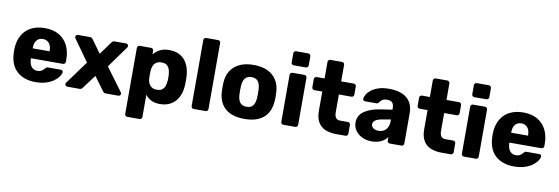

<svg xmlns="http://www.w3.org/2000/svg" viewBox="-63 -1218 5504 1891"><g transform="rotate(10 2689.5 -272.5)"><path d="M299 10Q180.7 10 110.9 -54.1Q41.1 -118.2 38.1 -244.4Q37.8 -251.2 37.8 -261.9Q37.8 -272.5 38.1 -278.8Q41.3 -358 73.6 -414.4Q105.9 -470.8 163.4 -500.4Q220.9 -530 298.4 -530Q385.9 -530 443.6 -494.9Q501.4 -459.9 530.4 -399.7Q559.4 -339.5 559.4 -263.3V-238.9Q559.4 -228.3 551.9 -221Q544.5 -213.8 533.9 -213.8H214.1Q214.1 -213.1 214.1 -211Q214.1 -208.9 214.1 -206.9Q214.9 -177.5 224.2 -153.9Q233.5 -130.2 252.2 -116.3Q271 -102.4 297.7 -102.4Q317.6 -102.4 331.1 -108.5Q344.6 -114.6 353.8 -123.2Q363 -131.9 368 -138Q377 -148.5 382.6 -151Q388.3 -153.5 399.9 -153.5H524Q533.6 -153.5 540.1 -147.7Q546.6 -141.9 545.6 -132.2Q544.6 -115.1 528.9 -90.9Q513.1 -66.6 482.6 -43.5Q452 -20.4 405.9 -5.2Q359.7 10 299 10ZM214.1 -312.9H383.4V-315Q383.4 -347.5 373.4 -371.3Q363.5 -395 344.4 -407.9Q325.2 -420.8 298.4 -420.8Q271.5 -420.8 252.6 -407.9Q233.6 -395 223.9 -371.3Q214.1 -347.5 214.1 -315Z M615.1 0Q605.9 0 599.3 -6.6Q592.6 -13.2 592.6 -22.5Q592.6 -25.2 593.8 -29.4Q595 -33.6 598.1 -38.1L765.4 -267.2L612.8 -481.9Q610.3 -485.8 608.8 -489.6Q607.3 -493.5 607.3 -497.5Q607.3 -506.8 613.9 -513.4Q620.5 -520 629.8 -520H752Q765.1 -520 771.6 -513.8Q778 -507.5 781.4 -502.5L873.9 -374.5L966.4 -502.1Q970.1 -507.1 976.4 -513.6Q982.6 -520 995.8 -520H1112.6Q1121.9 -520 1128.5 -513.4Q1135.1 -506.8 1135.1 -498.1Q1135.1 -493.5 1133.9 -489.6Q1132.7 -485.8 1129.6 -481.9L974.4 -266.7L1143.5 -38.1Q1146.6 -33.6 1147.8 -29.7Q1149 -25.9 1149 -22.5Q1149 -13.2 1142.4 -6.6Q1135.7 0 1126.5 0H998.6Q986.8 0 980.6 -5.6Q974.5 -11.2 970.5 -16.2L870 -152.6L767.6 -16.2Q764.2 -11.9 758.1 -5.9Q752 0 739.5 0Z M1249 190Q1238.4 190 1231.1 182.8Q1223.9 175.5 1223.9 164.9V-494.9Q1223.9 -505.5 1231.1 -512.8Q1238.4 -520 1249 -520H1361.6Q1372.2 -520 1379.5 -512.8Q1386.7 -505.5 1386.7 -494.9V-458.5Q1410.5 -489.4 1448.5 -509.7Q1486.5 -530 1542.2 -530Q1591.9 -530 1630 -514.5Q1668.1 -499 1695.3 -469.1Q1722.5 -439.1 1737.6 -395.9Q1752.7 -352.6 1755 -296.7Q1756 -277.4 1756 -260Q1756 -242.6 1755 -222.6Q1753.4 -169.3 1738.2 -126.3Q1723.1 -83.4 1695.9 -53.1Q1668.7 -22.9 1630.3 -6.4Q1591.9 10 1542.2 10Q1492.7 10 1456.3 -7.4Q1419.9 -24.8 1396.1 -57.1V164.9Q1396.1 175.5 1388.9 182.8Q1381.6 190 1371 190ZM1488.1 -123.6Q1522.1 -123.6 1541.1 -137.7Q1560.1 -151.9 1568.6 -175.7Q1577 -199.6 1579 -228.9Q1581.3 -260 1579 -291.1Q1577 -320.4 1568.6 -344.3Q1560.1 -368.1 1541.1 -382.3Q1522.1 -396.4 1488.1 -396.4Q1455.5 -396.4 1435.5 -381.9Q1415.5 -367.4 1406.5 -344.1Q1397.5 -320.8 1396.1 -294.1Q1395.1 -274.8 1395.1 -256.7Q1395.1 -238.6 1396.1 -218.6Q1397.1 -193.6 1407.1 -172.1Q1417.1 -150.6 1437 -137.1Q1456.9 -123.6 1488.1 -123.6Z M1880 0Q1869.4 0 1862.1 -7.2Q1854.9 -14.5 1854.9 -25.1V-684.9Q1854.9 -695.5 1862.1 -702.8Q1869.4 -710 1880 -710H1998.2Q2008.9 -710 2016.1 -702.8Q2023.4 -695.5 2023.4 -684.9V-25.1Q2023.4 -14.5 2016.1 -7.2Q2008.9 0 1998.2 0Z M2387.2 10Q2302.7 10 2245.2 -16.9Q2187.6 -43.8 2157.1 -94.5Q2126.6 -145.3 2122.8 -214.9Q2121.8 -234.9 2121.8 -260.3Q2121.8 -285.8 2122.8 -305.1Q2126.6 -375.7 2158.7 -426Q2190.8 -476.2 2248.3 -503.1Q2305.9 -530 2387.2 -530Q2468.6 -530 2526.2 -503.1Q2583.7 -476.2 2615.8 -426Q2647.9 -375.7 2651.7 -305.1Q2653.4 -285.8 2653.4 -260.3Q2653.4 -234.9 2651.7 -214.9Q2647.9 -145.3 2617.4 -94.5Q2586.9 -43.8 2529.3 -16.9Q2471.7 10 2387.2 10ZM2387.2 -111.7Q2431.6 -111.7 2452.5 -138.9Q2473.4 -166.1 2475.8 -219.9Q2476.8 -234.9 2476.8 -260Q2476.8 -285.1 2475.8 -300.1Q2473.4 -353 2452.5 -380.6Q2431.6 -408.3 2387.2 -408.3Q2343.5 -408.3 2322.3 -380.6Q2301.1 -353 2298.7 -300.1Q2297.7 -285.1 2297.7 -260Q2297.7 -234.9 2298.7 -219.9Q2301.1 -166.1 2322.3 -138.9Q2343.5 -111.7 2387.2 -111.7Z M2776.6 0Q2766 0 2758.8 -7.2Q2751.5 -14.5 2751.5 -25.1V-494.9Q2751.5 -505.5 2758.8 -512.8Q2766 -520 2776.6 -520H2894.9Q2905.5 -520 2912.7 -512.8Q2920 -505.5 2920 -494.9V-25.1Q2920 -14.5 2912.7 -7.2Q2905.5 0 2894.9 0ZM2775.6 -594.5Q2765 -594.5 2757.8 -601.8Q2750.5 -609 2750.5 -619.6V-709.5Q2750.5 -720.1 2757.8 -727.6Q2765 -735 2775.6 -735H2895.5Q2906.1 -735 2913.6 -727.6Q2921 -720.1 2921 -709.5V-619.6Q2921 -609 2913.6 -601.8Q2906.1 -594.5 2895.5 -594.5Z M3304.4 0Q3239.9 0 3193.3 -20.4Q3146.7 -40.9 3121.9 -84.5Q3097.1 -128.1 3097.1 -197V-388.9H3018.5Q3007.9 -388.9 3000.6 -396.1Q2993.4 -403.4 2993.4 -414V-494.9Q2993.4 -505.5 3000.6 -512.8Q3007.9 -520 3018.5 -520H3097.1V-684.9Q3097.1 -695.5 3104.4 -702.8Q3111.6 -710 3122.2 -710H3238Q3248.6 -710 3255.9 -702.8Q3263.1 -695.5 3263.1 -684.9V-520H3388.4Q3399 -520 3406.2 -512.8Q3413.5 -505.5 3413.5 -494.9V-414Q3413.5 -403.4 3406.2 -396.1Q3399 -388.9 3388.4 -388.9H3263.1V-211Q3263.1 -176.7 3276.2 -157.1Q3289.4 -137.4 3320 -137.4H3397.1Q3407.7 -137.4 3415 -130.1Q3422.2 -122.9 3422.2 -112.2V-25.1Q3422.2 -14.5 3415 -7.2Q3407.7 0 3397.1 0Z M3660.8 10Q3607.1 10 3564.4 -10.6Q3521.8 -31.2 3497.1 -66.3Q3472.4 -101.4 3472.4 -145.2Q3472.4 -216.4 3530.2 -257.7Q3588 -299 3683.5 -314.1L3809 -333V-346.8Q3809 -382.9 3794 -401.8Q3779 -420.8 3739.2 -420.8Q3711 -420.8 3693.7 -409.6Q3676.4 -398.5 3665.6 -379.9Q3656.9 -367.4 3641 -367.4H3528.8Q3518 -367.4 3512.1 -373.6Q3506.1 -379.8 3506.8 -389.4Q3507.4 -406.5 3520.7 -430.3Q3534 -454.1 3561.9 -476.8Q3589.9 -499.5 3633.9 -514.8Q3678 -530 3740.5 -530Q3805.1 -530 3851.1 -514.9Q3897.1 -499.9 3925.8 -473.1Q3954.5 -446.4 3968.2 -409.4Q3981.9 -372.5 3981.9 -329.4V-25.1Q3981.9 -14.5 3974.6 -7.2Q3967.4 0 3956.7 0H3841Q3830.4 0 3823.1 -7.2Q3815.9 -14.5 3815.9 -25.1V-60.3Q3802.6 -41 3780.9 -25.2Q3759.3 -9.4 3729.4 0.3Q3699.6 10 3660.8 10ZM3707.6 -104.2Q3737.4 -104.2 3760.7 -116.7Q3784 -129.2 3797.4 -155.7Q3810.9 -182.2 3810.9 -222.1V-235.5L3725.6 -220.6Q3678.6 -212.8 3657.2 -196.4Q3635.9 -180 3635.9 -157.7Q3635.9 -141 3645.8 -129.1Q3655.7 -117.1 3672.1 -110.7Q3688.5 -104.2 3707.6 -104.2Z M4357.4 0Q4292.9 0 4246.3 -20.4Q4199.7 -40.9 4174.9 -84.5Q4150.1 -128.1 4150.1 -197V-388.9H4071.5Q4060.9 -388.9 4053.6 -396.1Q4046.4 -403.4 4046.4 -414V-494.9Q4046.4 -505.5 4053.6 -512.8Q4060.9 -520 4071.5 -520H4150.1V-684.9Q4150.1 -695.5 4157.4 -702.8Q4164.6 -710 4175.2 -710H4291Q4301.6 -710 4308.9 -702.8Q4316.1 -695.5 4316.1 -684.9V-520H4441.4Q4452 -520 4459.2 -512.8Q4466.5 -505.5 4466.5 -494.9V-414Q4466.5 -403.4 4459.2 -396.1Q4452 -388.9 4441.4 -388.9H4316.1V-211Q4316.1 -176.7 4329.2 -157.1Q4342.4 -137.4 4373 -137.4H4450.1Q4460.7 -137.4 4468 -130.1Q4475.2 -122.9 4475.2 -112.2V-25.1Q4475.2 -14.5 4468 -7.2Q4460.7 0 4450.1 0Z M4582.6 0Q4572 0 4564.8 -7.2Q4557.5 -14.5 4557.5 -25.1V-494.9Q4557.5 -505.5 4564.8 -512.8Q4572 -520 4582.6 -520H4700.9Q4711.5 -520 4718.7 -512.8Q4726 -505.5 4726 -494.9V-25.1Q4726 -14.5 4718.7 -7.2Q4711.5 0 4700.9 0ZM4581.6 -594.5Q4571 -594.5 4563.8 -601.8Q4556.5 -609 4556.5 -619.6V-709.5Q4556.5 -720.1 4563.8 -727.6Q4571 -735 4581.6 -735H4701.5Q4712.1 -735 4719.6 -727.6Q4727 -720.1 4727 -709.5V-619.6Q4727 -609 4719.6 -601.8Q4712.1 -594.5 4701.5 -594.5Z M5084 10Q4965.7 10 4895.9 -54.1Q4826.1 -118.2 4823.1 -244.4Q4822.8 -251.2 4822.8 -261.9Q4822.8 -272.5 4823.1 -278.8Q4826.3 -358 4858.6 -414.4Q4890.9 -470.8 4948.4 -500.4Q5005.9 -530 5083.4 -530Q5170.9 -530 5228.6 -494.9Q5286.4 -459.9 5315.4 -399.7Q5344.4 -339.5 5344.4 -263.3V-238.9Q5344.4 -228.3 5336.9 -221Q5329.5 -213.8 5318.9 -213.8H4999.1Q4999.1 -213.1 4999.1 -211Q4999.1 -208.9 4999.1 -206.9Q4999.9 -177.5 5009.2 -153.9Q5018.5 -130.2 5037.2 -116.3Q5056 -102.4 5082.7 -102.4Q5102.6 -102.4 5116.1 -108.5Q5129.6 -114.6 5138.8 -123.2Q5148 -131.9 5153 -138Q5162 -148.5 5167.6 -151Q5173.3 -153.5 5184.9 -153.5H5309Q5318.6 -153.5 5325.1 -147.7Q5331.6 -141.9 5330.6 -132.2Q5329.6 -115.1 5313.9 -90.9Q5298.1 -66.6 5267.6 -43.5Q5237 -20.4 5190.9 -5.2Q5144.7 10 5084 10ZM4999.1 -312.9H5168.4V-315Q5168.4 -347.5 5158.4 -371.3Q5148.5 -395 5129.4 -407.9Q5110.2 -420.8 5083.4 -420.8Q5056.5 -420.8 5037.6 -407.9Q5018.6 -395 5008.9 -371.3Q4999.1 -347.5 4999.1 -315Z"/></g></svg>

Font: Rubik Light
Style: Regular
Weight: 300
Designer: Hubert and Fischer
Foundry: Hubert and Fischer
Version: Version 2.300;gftools[0.9.30]